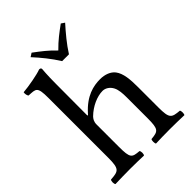

<svg xmlns="http://www.w3.org/2000/svg" viewBox="-228 -890 995 995"><g transform="rotate(-45 269.0 -392.5)"><path d="M273 -644H323C352 -690 390 -735 425 -774L406 -787C369 -760 335 -735 298 -697C264 -733 231 -758 192 -787L172 -774C207 -736 244 -691 273 -644ZM167 -285.9C167 -307 176 -319.3 184 -328C222 -365.3 272.6 -387 312 -387C332.4 -387 353.4 -373.9 365 -351C375 -331.2 377 -304 377 -274V-122C377 -40 367 -36 315 -31C310 -25 310 -4 315 2C343 1 377 0 417 0C457 0 490 1 523 2C528 -4 528 -25 523 -31C467 -36 456 -40 456 -122V-271C456 -326 452.3 -374.5 429 -405C412.2 -427 381 -439 346 -439C296.9 -439 237 -426 176 -358C172.6 -354.2 166.2 -344 166.2 -358L167 -583C167 -648 171 -688 171 -688C171 -695 167 -698 158 -698C133 -688 58 -674 18 -671C16 -663 18 -647 24 -641C76 -638 88 -643 88 -559V-122C88 -39 76.2 -35 18.2 -31C12.2 -25 12.2 -4 18.2 2C51.2 1 88 0 128 0C166 0 198.8 1 226.8 2C232.8 -4 232.8 -25 226.8 -31C176 -35 167 -39 167 -122Z"/></g></svg>

Font: Libertinus Serif
Style: Regular
Weight: 400
Designer: Philipp H. Poll
Foundry: Khaled Hosny
Version: Version 6.2